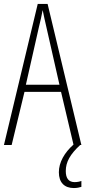

<svg xmlns="http://www.w3.org/2000/svg" viewBox="-20 -734 432 972"><path d="M313 132C313 86 335 47 386 0H392L221 -714H171L0 0H39L104 -269H289L352 -2C306 39 278 88 278 138C278 190 306 218 354 218C369 218 383 215 392 212V182C385 185 371 188 358 188C328 188 313 169 313 132ZM215 -596 281 -305H111L177 -597C185 -631 191 -654 196 -683C202 -654 207 -630 215 -596Z"/></svg>

Font: Noto Sans Lao UI ExtCond ExtLt
Style: Regular
Weight: 200
Width: 2
Designer: Monotype Design Team
Foundry: Monotype Imaging Inc.
Version: Version 2.000